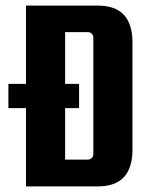

<svg xmlns="http://www.w3.org/2000/svg" viewBox="-20 -667 543 687"><path d="M73 -647V-367H10V-280H73V0H330C413 0 454 -44 454 -132V-515C454 -603 413 -647 330 -647ZM314 -116C314 -105 306 -96 295 -96H213V-280H263V-367H213V-552H295C306 -552 314 -543 314 -532Z"/></svg>

Font: sklik
Style: Regular
Weight: 400
Designer: Joe Prince
Foundry: Joe Prince
Version: Version 1.001